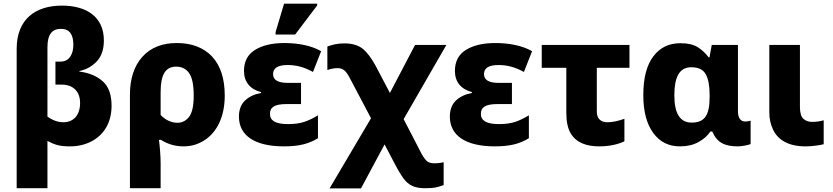

<svg xmlns="http://www.w3.org/2000/svg" viewBox="-20 -796 4585 1057"><path d="M241.2 240.2V-20C260.3 -9.8 278.3 -2.4 295.4 2.4C312.5 7.3 335.4 9.8 365.2 9.8C407.7 9.8 446.8 1 481.4 -16.6C550.8 -51.8 594.2 -119.6 594.2 -213.9C594.2 -274.9 578.1 -319.8 545.4 -348.6C512.7 -377.4 469.7 -395.5 417 -401.9V-404.8C455.6 -413.1 487.8 -431.2 513.7 -459C539.1 -486.8 551.8 -524.9 551.8 -573.2C551.8 -705.1 454.1 -765.1 320.8 -765.1C176.3 -765.1 71.8 -691.4 71.8 -526.9V240.2ZM329.1 -123C294.4 -123 266.1 -136.7 241.2 -153.8V-535.2C241.2 -606.9 266.6 -637.2 315.9 -637.2C361.3 -637.2 383.8 -607.9 383.8 -549.8C383.8 -495.1 359.4 -457 314 -457H285.2V-330.1H323.2C368.7 -330.1 420.9 -304.2 420.9 -229C420.9 -161.1 383.8 -123 329.1 -123Z M864.3 240.2V105C864.3 84 863.3 60.5 861.3 35.6C859.4 10.7 857.4 -9.8 855 -25.9H866.2C900.9 -4.4 940.4 9.8 991.2 9.8C1031.7 9.8 1069.3 -1 1104 -22.9C1172.4 -65.9 1217.3 -150.4 1217.3 -270C1217.3 -363.3 1193.8 -435.1 1147.5 -484.9C1100.6 -534.2 1035.6 -559.1 953.1 -559.1C872.6 -559.1 809.1 -533.7 763.7 -483.4C718.3 -432.6 695.3 -362.8 695.3 -273.9V240.2ZM957 -120.1C922.4 -120.1 889.6 -136.2 864.3 -163.1V-289.1C864.3 -386.2 891.6 -429.2 950.2 -429.2C980 -429.2 1003.9 -417.5 1021 -393.6C1038.1 -369.6 1046.4 -328.1 1046.4 -269C1046.4 -213.9 1038.1 -175.3 1021.5 -153.3C1004.4 -131.3 982.9 -120.1 957 -120.1Z M1605 -606 1726.1 -766.1V-775.9H1543.9L1497.1 -619.1V-606ZM1543.5 9.8C1626 9.8 1681.2 -4.4 1730.5 -35.2V-161.1C1705.6 -146 1681.2 -133.8 1656.7 -125.5C1632.3 -117.2 1602.1 -112.8 1566.4 -112.8C1496.6 -112.8 1466.3 -131.8 1466.3 -168.9C1466.3 -204.6 1489.3 -223.1 1558.1 -223.1H1637.2V-339.8H1563C1509.8 -339.8 1483.4 -356 1483.4 -388.2C1483.4 -421.4 1509.8 -438 1563 -438C1611.3 -438 1653.8 -426.8 1703.1 -399.9L1748 -514.2C1694.8 -544.9 1622.1 -559.1 1545.4 -559.1C1478.5 -559.1 1424.8 -546.4 1384.3 -521.5C1343.8 -496.6 1323.2 -458 1323.2 -405.8C1323.2 -344.7 1356.9 -304.7 1417 -289.1V-284.2C1381.8 -277.8 1353 -264.6 1330.1 -243.7C1307.1 -222.7 1295.4 -192.4 1295.4 -153.8C1295.4 -51.8 1379.4 9.8 1543.5 9.8Z M1967.3 241.2 2097.2 -1 2153.3 106C2170.4 139.2 2186.5 165.5 2200.7 185.5C2229.5 224.6 2262.7 240.2 2321.3 240.2C2344.7 240.2 2363.3 238.8 2377 236.3C2390.6 233.4 2405.8 229 2422.4 223.1V97.2C2398.4 102.5 2384.8 103 2371.6 103C2354.5 103 2341.8 99.6 2332.5 92.8C2323.2 85.4 2313 72.3 2302.2 53.2L2202.1 -140.1L2437.5 -548.8H2265.1L2126.5 -284.2L2049.3 -431.2C2025.4 -475.6 2001 -507.8 1976.6 -527.8C1951.7 -547.4 1918 -557.1 1875.5 -557.1C1835 -557.1 1809.1 -549.3 1782.2 -540V-410.2C1803.7 -418 1822.3 -420.9 1838.4 -420.9C1870.1 -420.9 1886.7 -404.8 1910.2 -357.9L2022.5 -145L1794.4 241.2Z M2704.6 9.8C2787.1 9.8 2842.3 -4.4 2891.6 -35.2V-161.1C2866.7 -146 2842.3 -133.8 2817.9 -125.5C2793.5 -117.2 2763.2 -112.8 2727.5 -112.8C2657.7 -112.8 2627.4 -131.8 2627.4 -168.9C2627.4 -204.6 2650.4 -223.1 2719.2 -223.1H2798.3V-339.8H2724.1C2670.9 -339.8 2644.5 -356 2644.5 -388.2C2644.5 -421.4 2670.9 -438 2724.1 -438C2772.5 -438 2814.9 -426.8 2864.3 -399.9L2909.2 -514.2C2856 -544.9 2783.2 -559.1 2706.5 -559.1C2639.6 -559.1 2585.9 -546.4 2545.4 -521.5C2504.9 -496.6 2484.4 -458 2484.4 -405.8C2484.4 -344.7 2518.1 -304.7 2578.1 -289.1V-284.2C2543 -277.8 2514.2 -264.6 2491.2 -243.7C2468.3 -222.7 2456.5 -192.4 2456.5 -153.8C2456.5 -51.8 2540.5 9.8 2704.6 9.8Z M3279.3 9.8C3336.4 9.8 3384.3 -2 3417.5 -18.1V-142.1C3385.7 -130.9 3356 -123 3323.2 -123C3288.6 -123 3265.6 -142.1 3265.6 -181.2V-422.9H3445.3V-548.8H2962.4V-422.9H3097.7V-175.8C3097.7 -127.4 3105.5 -89.8 3121.1 -63C3152.3 -9.8 3209 9.8 3279.3 9.8Z M3722.7 9.8C3762.7 9.8 3796.9 2 3825.7 -14.2C3854.5 -30.3 3876 -49.3 3890.6 -71.8H3901.4C3914.6 -41 3932.1 -20 3954.1 -8.3C3975.6 3.9 4004.9 9.8 4041.5 9.8C4052.2 9.8 4065.4 8.3 4081.1 5.4C4096.7 2.4 4106.9 -0.5 4112.3 -2.9V-131.8C4106.9 -129.4 4091.3 -127 4083.5 -127C4062 -127 4042.5 -139.6 4042.5 -185.1V-548.8H3898.4L3885.7 -480H3881.3C3865.2 -502 3845.7 -520.5 3822.3 -535.6C3798.3 -550.8 3766.1 -558.1 3725.6 -558.1C3662.6 -558.1 3613.3 -534.2 3576.7 -485.8C3540 -437.5 3521.5 -366.2 3521.5 -272C3521.5 -183.6 3539.6 -114.3 3575.7 -64.9C3611.3 -15.1 3660.6 9.8 3722.7 9.8ZM3787.6 -121.1C3724.1 -121.1 3692.4 -170.9 3692.4 -271C3692.4 -371.1 3719.7 -425.8 3785.6 -425.8C3825.2 -425.8 3851.6 -412.6 3865.7 -386.7C3879.9 -360.4 3886.7 -322.3 3886.7 -272.9V-263.2C3886.7 -164.1 3861.3 -121.1 3787.6 -121.1Z M4414.6 9.8C4430.7 9.8 4448.2 8.8 4467.3 6.3C4486.3 3.9 4502 1.5 4514.6 -2V-133.8C4491.7 -127.4 4473.6 -125 4449.7 -125C4431.6 -125 4416 -130.4 4403.3 -141.6C4390.1 -152.8 4383.8 -174.8 4383.8 -208V-548.8H4215.3V-176.8C4215.3 -143.6 4221.7 -112.8 4234.9 -84.5C4260.7 -27.8 4317.4 9.8 4414.6 9.8Z"/></svg>

Font: Noto Reveo Sans
Style: Regular
Weight: 800
Designer: Monotype Design Team
Foundry: Monotype Imaging Inc.
Version: Version 2.007